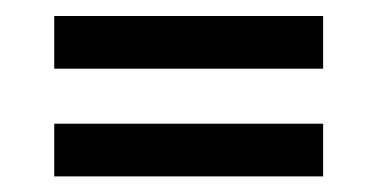

<svg xmlns="http://www.w3.org/2000/svg" viewBox="-20 -504 484 246"><path d="M49.5 -416V-483.5H394V-416ZM49.5 -278V-345.5H394V-278Z"/></svg>

Font: Big Shoulders Stencil Display SemiBold
Style: Regular
Weight: 600
Designer: Patric King
Foundry: XO Type Co
Version: Version 1.000